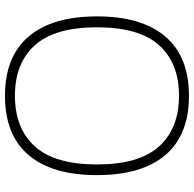

<svg xmlns="http://www.w3.org/2000/svg" viewBox="-24 -760 798 791"><g transform="rotate(-90 375.5 -365.0)"><path d="M167.5 -621Q93 -539 93 -365Q93 -191 167.5 -109Q242 -27 376 -27Q510 -27 584 -109Q658 -191 658 -365Q658 -539 584 -621Q510 -703 376 -703Q242 -703 167.5 -621ZM376 -744Q537 -744 620 -646.5Q703 -549 703 -365Q703 -181 620 -83.5Q537 14 376 14Q214 14 131.5 -83.5Q49 -181 49 -365Q49 -549 131.5 -646.5Q214 -744 376 -744Z"/></g></svg>

Font: Nacelle UltraLight
Style: Regular
Weight: 200
Designer: Sora Sagano
Foundry: Sora Sagano
Version: Version 1.000;FEAKit 1.0